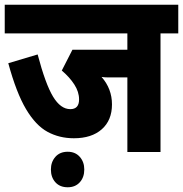

<svg xmlns="http://www.w3.org/2000/svg" viewBox="-20 -642 773 811"><path d="M658 -501V0H518V-315H462Q450 -315 436 -315Q422 -315 409 -317Q453 -267 453 -201Q453 -134 410 -96Q367 -58 292 -58Q231 -58 181 -85Q131 -112 90 -181Q49 -250 15 -375L139 -412Q172 -287 204 -234Q236 -181 277 -181Q314 -181 314 -222Q314 -254 294 -285Q274 -316 241 -344L286 -432H518V-501H0V-622H733V-501ZM195 74Q195 42 214 20.5Q233 -1 266 -1Q298 -1 317 20.5Q336 42 336 74Q336 107 317 128Q298 149 266 149Q233 149 214 128Q195 107 195 74Z"/></svg>

Font: Noto Sans Devanagari Condensed ExtraBold
Style: Regular
Weight: 800
Width: 3
Designer: Jelle Bosma - Monotype Design Team
Foundry: Monotype Imaging Inc.
Version: Version 2.004; ttfautohint (v1.8.4.7-5d5b)